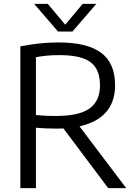

<svg xmlns="http://www.w3.org/2000/svg" viewBox="-20 -966 694 986"><path d="M84.5 0V-728Q113 -733.5 143.8 -738Q174.5 -742.5 209 -745.2Q243.5 -748 282 -748Q428 -748 499.5 -694.8Q571 -641.5 571 -528.5Q571 -454.5 536.2 -405Q501.5 -355.5 434 -330.5Q366.5 -305.5 267 -305.5Q236.5 -305.5 213 -306.8Q189.5 -308 164.5 -310V0ZM535.5 0 274.5 -348H365L628 0ZM267.5 -370.5Q386.5 -370.5 440 -409Q493.5 -447.5 493.5 -527.5Q493.5 -583 472 -617.2Q450.5 -651.5 404.8 -667.2Q359 -683 286.5 -683Q249 -683 221 -680.2Q193 -677.5 164.5 -672.5V-375.5Q184 -373.5 199.5 -372.5Q215 -371.5 231 -371Q247 -370.5 267.5 -370.5ZM278 -804 155.5 -946H225.5L323.5 -829H306.5L404.5 -946H474.5L352 -804Z"/></svg>

Font: Encode Sans SC
Style: Regular
Weight: 400
Version: Version 3.002